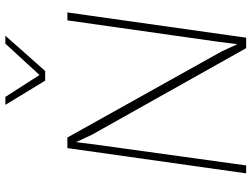

<svg xmlns="http://www.w3.org/2000/svg" viewBox="-130 -799 929 709"><g transform="rotate(-90 334.5 -444.5)"><path d="M643.1 -660.2 549.8 0H511.2L191.9 -568.8L164.1 -627.9L155.8 -561L78.1 0H48.8L142.1 -660.2H181.2L499 -90.8L525.9 -32.2L534.2 -99.1L613.8 -660.2ZM301.8 -889.2H331.1L412.1 -763.2L527.8 -889.2H557.1L426.8 -742.2H391.1Z"/></g></svg>

Font: Human Sans ExtraLight
Style: Italic
Weight: 200
Italic angle: -8°
Designer: Tim Radville
Foundry: Continuum
Version: Version 1.000;FEAKit 1.0